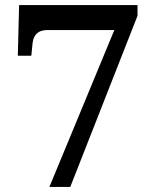

<svg xmlns="http://www.w3.org/2000/svg" viewBox="-20 -734 599 754"><path d="M174 0H256L520 -672V-714H55L50 -515H103L108 -565C112 -598 130 -616 166 -616H429Z"/></svg>

Font: Noto Serif Semi
Style: Regular
Weight: 600
Designer: Monotype Design Team
Foundry: Monotype Imaging Inc.
Version: Version 1.002